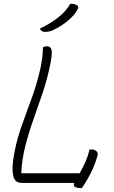

<svg xmlns="http://www.w3.org/2000/svg" viewBox="-20 -946 590 993"><path d="M93 0Q59 0 50 -31Q41 -62 48 -117Q60 -202 86.5 -278.5Q113 -355 141.5 -431.5Q170 -508 189 -592Q195 -621 198.5 -648Q202 -675 202 -701Q213 -707 223 -707Q243 -707 247 -685Q251 -663 238 -604Q224 -535 200.5 -465.5Q177 -396 152.5 -327Q128 -258 110.5 -189Q93 -120 90 -50H392Q405 -73 419.5 -104Q434 -135 443 -173H453Q470 -173 479 -164Q488 -155 484 -141Q473 -98 451 -54Q429 -10 403 27Q381 27 370 22Q359 17 363 4Q364 2 365 0ZM343 -926Q361 -928 376 -920Q391 -913 380 -895Q364 -866 329.5 -837.5Q295 -809 254 -790Q243 -785 233 -783Q223 -781 213 -781Q194 -781 186 -798Q241 -824 282 -856.5Q323 -889 343 -926Z"/></svg>

Font: Recursive Sn Csl St Lt
Style: Italic
Weight: 300
Italic angle: -15°
Version: Version 1.079;hotconv 1.0.112;makeotfexe 2.5.65598; ttfautoh